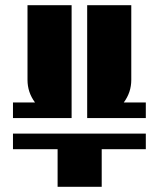

<svg xmlns="http://www.w3.org/2000/svg" viewBox="-20 -720 612 740"><path d="M256 -700V-265H30V-325H115Q86 -364 86 -412V-700ZM457 -325H542V-265H316V-700H486V-412Q486 -364 457 -325ZM30 -145V-205H542V-145H372V0H202V-145Z"/></svg>

Font: Promplate
Style: Bold
Weight: 400
Designer: Evgeny Tarasenko
Foundry: Evgeny Tarasenko
Version: Version 1.000